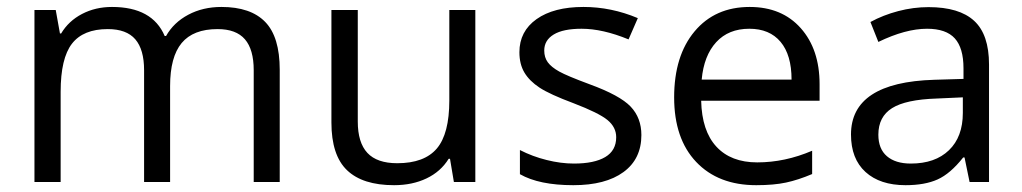

<svg xmlns="http://www.w3.org/2000/svg" viewBox="-20 -526 2954 555"><path d="M713.4 0V-323.2Q713.4 -382.8 688 -412.4Q662.6 -441.9 608.9 -441.9Q538.6 -441.9 505.1 -401.6Q471.7 -361.3 471.7 -277.3V0H396.5V-323.2Q396.5 -382.8 371.1 -412.4Q345.7 -441.9 291.5 -441.9Q220.7 -441.9 188 -399.7Q155.3 -357.4 155.3 -260.7V0H79.6V-497.1H141.1L153.3 -429.2H156.7Q178.2 -465.3 217 -485.6Q255.9 -505.9 303.7 -505.9Q420.4 -505.9 456.1 -421.9H460Q481.9 -460.9 524.2 -483.4Q566.4 -505.9 620.1 -505.9Q704.6 -505.9 746.6 -462.6Q788.6 -419.4 788.6 -324.2V0Z M1014.2 -497.1V-174.8Q1014.2 -113.8 1042 -84Q1069.8 -54.2 1128.4 -54.2Q1206.5 -54.2 1242.7 -96.7Q1278.8 -139.2 1278.8 -235.8V-497.1H1354V0H1292L1280.8 -66.9H1276.9Q1253.9 -29.8 1212.9 -10.3Q1171.9 9.3 1119.1 9.3Q1028.3 9.3 983.2 -33.9Q938 -77.1 938 -171.9V-497.1Z M1834 -135.7Q1834 -66.4 1782.2 -28.6Q1730.5 9.3 1637.2 9.3Q1538.6 9.3 1482.9 -22.5V-92.3Q1519 -73.7 1560.1 -63.5Q1601.1 -53.2 1639.2 -53.2Q1697.8 -53.2 1729.5 -72Q1761.2 -90.8 1761.2 -129.4Q1761.2 -158.2 1736.1 -179Q1710.9 -199.7 1638.2 -227.5Q1568.8 -253.4 1539.6 -272.7Q1510.3 -292 1495.8 -316.4Q1481.4 -340.8 1481.4 -375Q1481.4 -435.5 1531 -470.7Q1580.6 -505.9 1666.5 -505.9Q1747.1 -505.9 1823.7 -473.6L1796.9 -412.1Q1722.2 -442.9 1661.1 -442.9Q1607.9 -442.9 1580.6 -426.3Q1553.2 -409.7 1553.2 -379.9Q1553.2 -359.9 1563.5 -345.9Q1573.7 -332 1596.4 -319.3Q1619.1 -306.6 1683.6 -282.7Q1772 -250.5 1803 -217.8Q1834 -185.1 1834 -135.7Z M2166 9.3Q2056.2 9.3 1992.4 -57.9Q1928.7 -125 1928.7 -244.6Q1928.7 -364.7 1987.8 -435.3Q2046.9 -505.9 2147 -505.9Q2240.2 -505.9 2294.7 -444.6Q2349.1 -383.3 2349.1 -282.7V-234.9H2006.8Q2008.8 -147.5 2050.8 -102.1Q2092.8 -56.6 2168.9 -56.6Q2249 -56.6 2327.6 -90.3V-22.9Q2287.6 -5.9 2252.2 1.7Q2216.8 9.3 2166 9.3ZM2146 -442.9Q2085.9 -442.9 2050.3 -404.1Q2014.6 -365.2 2008.3 -295.9H2268.1Q2268.1 -367.2 2236.3 -405Q2204.6 -442.9 2146 -442.9Z M2782.7 0 2768.1 -70.8H2764.2Q2727.1 -23.9 2690.2 -7.3Q2653.3 9.3 2597.7 9.3Q2523.9 9.3 2481.9 -28.8Q2439.9 -66.9 2439.9 -137.2Q2439.9 -288.1 2680.7 -295.4L2765.1 -297.9V-328.6Q2765.1 -387.2 2740 -415Q2714.8 -442.9 2659.7 -442.9Q2597.7 -442.9 2519 -404.8L2496.1 -462.4Q2532.7 -482.4 2576.4 -493.9Q2620.1 -505.4 2664.1 -505.4Q2752.9 -505.4 2795.9 -465.8Q2838.9 -426.3 2838.9 -339.4V0ZM2612.8 -53.2Q2683.1 -53.2 2723.1 -91.8Q2763.2 -130.4 2763.2 -199.7V-244.6L2688 -241.2Q2598.1 -238.3 2558.6 -213.4Q2519 -188.5 2519 -136.7Q2519 -95.7 2543.7 -74.5Q2568.4 -53.2 2612.8 -53.2Z"/></svg>

Font: Bpm'online Open Sans
Style: Regular
Weight: 400
Foundry: Ascender Corporation
Version: Version 1.10